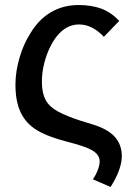

<svg xmlns="http://www.w3.org/2000/svg" viewBox="-20 -558 535 758"><path d="M145.5 -228Q146.5 -187.5 161.1 -161.6Q175.8 -135.7 209 -117.7Q242.2 -99.6 297.9 -81.5L347.2 -66.4Q406.7 -47.9 433.8 -17.1Q460.9 13.7 460.9 59.1Q460.9 83 450.2 113.5Q439.5 144 416.5 180.2L346.7 149.9Q358.9 132.3 366.2 112.8Q373.5 93.3 373.5 79.1Q373.5 51.8 342.3 34.7Q317.9 20 241.7 0.5Q194.3 -12.2 164.6 -24.7Q134.8 -37.1 114.7 -51.3Q78.1 -77.1 59.6 -118.7Q41 -160.2 41 -224.1Q41 -274.9 56.9 -329.6Q72.8 -384.3 99.6 -425.8Q132.3 -481 180.7 -509.5Q229 -538.1 290.5 -538.1Q341.8 -538.1 380.4 -523.7Q418.9 -509.3 450.7 -475.6L390.1 -412.6Q344.2 -461.4 292 -461.4Q252.4 -461.4 220.2 -432.1Q199.7 -413.6 182.1 -380.6Q164.6 -347.7 154.5 -308.1Q144.5 -268.6 145.5 -228Z"/></svg>

Font: Arimo Medium
Style: Regular
Weight: 500
Designer: Steve Matteson
Foundry: Monotype Imaging Inc.
Version: Version 1.33